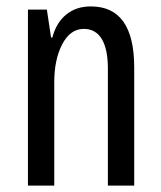

<svg xmlns="http://www.w3.org/2000/svg" viewBox="-20 -578 502 598"><path d="M67 -548H126L139 -461H143Q155 -507 186 -532.5Q217 -558 263 -558Q398 -558 398 -368V0H316V-364Q316 -425 297 -456.5Q278 -488 241 -488Q199 -488 174 -440.5Q149 -393 149 -322V0H67Z"/></svg>

Font: Noto Sans Thai Cond
Style: Regular
Weight: 400
Width: 3
Designer: Monotype Design Team
Foundry: Monotype Imaging Inc.
Version: Version 1.000